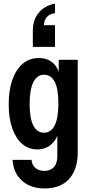

<svg xmlns="http://www.w3.org/2000/svg" viewBox="-20 -847 509 1082"><path d="M232 215Q152 215 103.5 171Q55 127 51 54H158Q160 83 179.5 99.5Q199 116 230 116Q265 116 284 94.5Q303 73 303 33V-115L310 -114Q304 -65 271 -35Q238 -5 190 -5Q141 -5 105 -36Q69 -67 49 -124Q29 -181 29 -259Q29 -340 50 -398.5Q71 -457 109 -488.5Q147 -520 199 -520Q249 -520 280.5 -490.5Q312 -461 318 -408H311V-510H418V11Q418 108 369.5 161.5Q321 215 232 215ZM228 -99Q267 -99 288 -140Q309 -181 309 -264Q309 -347 288 -386.5Q267 -426 228 -426Q190 -426 168.5 -385Q147 -344 147 -261Q147 -180 168 -139.5Q189 -99 228 -99ZM165 -583V-673Q165 -735 198 -775Q231 -815 290 -827V-773Q258 -768 242.5 -749.5Q227 -731 227 -697L185 -705H290V-583Z"/></svg>

Font: Instrument Sans Condensed SemiBold
Style: Regular
Weight: 600
Width: 3
Designer: Rodrigo Fuenzalida
Foundry: fragTYPE
Version: Version 1.000;gftools[0.9.28]